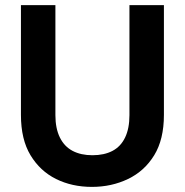

<svg xmlns="http://www.w3.org/2000/svg" viewBox="-20 -720 724 752"><path d="M340 12Q262 12 199.5 -19Q137 -50 99.5 -112Q62 -174 62 -270V-700H197V-269Q197 -217 214.5 -181.5Q232 -146 264.5 -129Q297 -112 342 -112Q388 -112 420.5 -129Q453 -146 470 -181.5Q487 -217 487 -269V-700H622V-270Q622 -174 584 -112Q546 -50 481.5 -19Q417 12 340 12Z"/></svg>

Font: DM Sans 12pt
Style: Bold
Weight: 700
Version: Version 4.004;gftools[0.9.30]